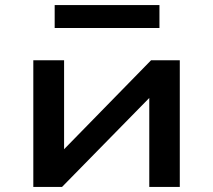

<svg xmlns="http://www.w3.org/2000/svg" viewBox="-20 -735 838 755"><path d="M111 0V-498H232V-138H222L574 -498H687V0H567V-360H577L224 0ZM195 -625V-715H607V-625Z"/></svg>

Font: Nunito Sans 7pt Expanded SemiBold
Style: Regular
Weight: 600
Width: 7
Designer: Vernon Adams
Foundry: Vernon Adams
Version: Version 3.101;gftools[0.9.27]